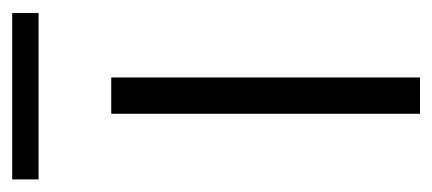

<svg xmlns="http://www.w3.org/2000/svg" viewBox="-220 -500 720 320"><g transform="rotate(-90 140.0 -340.0)"><path d="M110.4 -514.6H170.9V0H110.4ZM1 -679.7H278.3V-635.7H1Z"/></g></svg>

Font: Reddit Sans Fudge Light
Style: Regular
Weight: 300
Designer: Stephen Hutchings
Foundry: Reddit
Version: Version 1.013